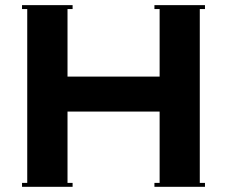

<svg xmlns="http://www.w3.org/2000/svg" viewBox="-20 -720 875 740"><path d="M64.9 0V-15.1H85V-685.1H64.9V-700.2H259.8V-685.1H240.2V-424.8H595.2V-685.1H575.2V-700.2H770V-685.1H750V-15.1H770V0H575.2V-15.1H595.2V-290H240.2V-15.1H259.8V0Z"/></svg>

Font: Copperplate CC
Style: Bold
Weight: 700
Designer: indestructible type*
Foundry: Cowboy Collective
Version: Version 1.000